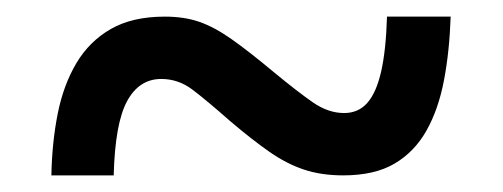

<svg xmlns="http://www.w3.org/2000/svg" viewBox="-20 -472 605 231"><path d="M41.8 -261Q42.6 -301 49.5 -335.5Q56.4 -370 72 -396.2Q87.6 -422.4 113.5 -437.2Q139.4 -452 178.2 -452Q201.8 -452 219.9 -445.7Q238 -439.4 258.6 -424.9Q279.2 -410.4 309.2 -385.4Q338 -361.6 356.5 -348.8Q375 -336 394 -336Q411.2 -336 422 -348.3Q432.8 -360.6 438.6 -386.1Q444.4 -411.6 445.6 -452H522.2Q520.8 -410 514.1 -375.1Q507.4 -340.2 493 -314.7Q478.6 -289.2 454.6 -275.1Q430.6 -261 392.8 -261Q366.8 -261 345.9 -267.9Q325 -274.8 304.2 -289.3Q283.4 -303.8 257 -326.2Q228 -351.8 211.2 -364.4Q194.4 -377 174 -377Q147.4 -377 132.9 -350.3Q118.4 -323.6 116.8 -261Z"/></svg>

Font: Noto Serif Hentaigana ExtraLight
Style: Regular
Weight: 200
Designer: Kazuhiro Yamada
Foundry: nipponia
Version: Version 1.000